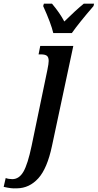

<svg xmlns="http://www.w3.org/2000/svg" viewBox="-142 -786 532 1045"><path d="M-122 231 -111 183Q-95 189 -75 189Q-38 189 -14.5 148.5Q9 108 30 8L116 -406Q123 -440 123 -454Q123 -475 113 -482.5Q103 -490 81 -490H68L77 -536H257L141 8Q115 131 66.5 184.5Q18 238 -49 239Q-68 240 -84 238Q-100 236 -122 231ZM93 -753 97 -766H141Q184 -715 208 -669Q271 -731 314 -766H370L367 -753Q286 -659 249 -606H148Q136 -658 93 -753Z"/></svg>

Font: Noto Serif CondSemiBold
Style: Italic
Weight: 600
Width: 3
Italic angle: -12°
Designer: Monotype Design Team
Foundry: Monotype Imaging Inc.
Version: Version 1.001